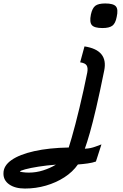

<svg xmlns="http://www.w3.org/2000/svg" viewBox="-89 -883 709 1109"><path d="M55 206Q-2 206 -36 182Q-70 158 -69 118Q-69 74 -22.5 41.5Q24 9 109 -10Q194 -29 308 -31Q315 -53 325 -87.5Q335 -122 346.5 -166Q358 -210 370 -260Q382 -310 393.5 -362Q405 -414 415 -464Q420 -491 411.5 -505Q403 -519 374 -523L399 -615Q537 -594 513 -476Q487 -347 466.5 -259.5Q446 -172 430 -116Q414 -60 401 -24Q421 -25 434.5 -28Q448 -31 462 -36Q476 -41 497 -49L465 50Q446 57 417.5 61Q389 65 361 67Q331 110 283 141Q235 172 176.5 189Q118 206 55 206ZM77 114Q120 114 160.5 101Q201 88 234 68Q181 72 133.5 79.5Q86 87 56.5 95Q27 103 26 108Q26 109 42 111.5Q58 114 77 114ZM503 -721Q456 -721 441.5 -738Q427 -755 436 -799Q444 -836 461.5 -849.5Q479 -863 519 -863Q566 -863 580.5 -846Q595 -829 585 -785Q578 -748 560 -734.5Q542 -721 503 -721Z"/></svg>

Font: Victor Mono Thin
Style: Italic
Weight: 100
Italic angle: -12°
Monospace: yes
Designer: Rune Bjørnerås
Version: Version 1.561;gftools[0.9.30]